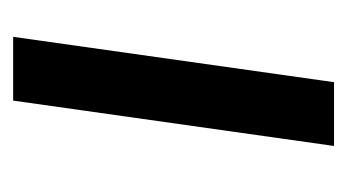

<svg xmlns="http://www.w3.org/2000/svg" viewBox="-138 -390 528 292"><g transform="rotate(90 126.0 -244.0)"><path d="M133 0H36L105 -488H202Z"/></g></svg>

Font: Exo 2.0 Medium
Style: Italic
Weight: 500
Italic angle: -8°
Designer: Natanael Gama
Version: Version 1.001;PS 001.001;hotconv 1.0.70;makeotf.lib2.5.58329